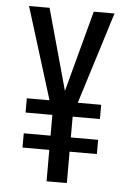

<svg xmlns="http://www.w3.org/2000/svg" viewBox="-52 -753 533 792"><g transform="rotate(5 214.5 -357.0)"><path d="M214 -378 304 -714H390L271 -334H368V-275H255V-189H368V-130H255V0H171V-130H60V-189H171V-275H60V-334H154L36 -714H121Z"/></g></svg>

Font: Noto Sans Myanmar ExtraCondensed
Style: Regular
Weight: 400
Width: 2
Designer: Monotype Design Team
Foundry: Monotype Imaging Inc.
Version: Version 2.107; ttfautohint (v1.8.4.7-5d5b)